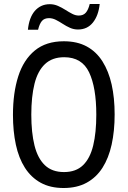

<svg xmlns="http://www.w3.org/2000/svg" viewBox="-20 -933 640 963"><path d="M299 10Q232 10 184 -16.5Q136 -43 105 -91.5Q74 -140 59.5 -207.5Q45 -275 45 -357Q45 -467 71.5 -550Q98 -633 154.5 -679.5Q211 -726 300 -726Q367 -726 415 -700Q463 -674 494 -625Q525 -576 540 -509Q555 -442 555 -359Q555 -276 540 -208Q525 -140 494 -91.5Q463 -43 414.5 -16.5Q366 10 299 10ZM301 -70Q361 -70 396.5 -104.5Q432 -139 447.5 -203.5Q463 -268 463 -358Q463 -494 427 -570Q391 -646 302 -646Q242 -646 205.5 -611.5Q169 -577 153 -512.5Q137 -448 137 -358Q137 -268 153 -203.5Q169 -139 205 -104.5Q241 -70 301 -70ZM120 -784Q123 -814 131.5 -837.5Q140 -861 154 -877.5Q168 -894 187 -903Q206 -912 230 -912Q251 -912 270.5 -903.5Q290 -895 308 -883.5Q326 -872 342.5 -863.5Q359 -855 375 -855Q398 -855 410.5 -869.5Q423 -884 430 -913H480Q474 -855 446 -820Q418 -785 371 -785Q350 -785 331 -793.5Q312 -802 294.5 -813.5Q277 -825 260 -833.5Q243 -842 226 -842Q202 -842 190 -827.5Q178 -813 171 -784Z"/></svg>

Font: Noto Sans Mono
Style: Regular
Weight: 400
Designer: Monotype Design Team
Foundry: Monotype Imaging Inc.
Version: Version 2.014